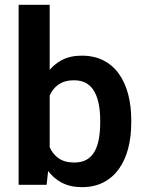

<svg xmlns="http://www.w3.org/2000/svg" viewBox="-20 -770 602 800"><path d="M57.6 -750H187V-116.7L174.3 0H57.6ZM526.9 -269.5V-259.3Q526.9 -200.2 513.9 -150.9Q501 -101.6 475.1 -65.7Q449.2 -29.8 410.9 -10Q372.6 9.8 321.3 9.8Q272.5 9.8 236.6 -9.3Q200.7 -28.3 176.3 -63.2Q151.9 -98.1 137.2 -145.8Q122.6 -193.4 115.2 -250V-277.8Q122.6 -335 137.2 -382.3Q151.9 -429.7 176.3 -464.8Q200.7 -500 236.3 -519Q272 -538.1 320.3 -538.1Q372.1 -538.1 410.9 -518.3Q449.7 -498.5 475.3 -462.6Q501 -426.8 513.9 -377.7Q526.9 -328.6 526.9 -269.5ZM397.5 -259.3V-269.5Q397.5 -303.2 392.1 -333.3Q386.7 -363.3 374.5 -386.2Q362.3 -409.2 341.3 -422.4Q320.3 -435.5 288.6 -435.5Q258.3 -435.5 237.1 -425.3Q215.8 -415 201.9 -397Q188 -378.9 180.4 -354.5Q172.9 -330.1 170.4 -301.8V-225.6Q173.8 -188 186.5 -158Q199.2 -127.9 224.4 -110.4Q249.5 -92.8 289.6 -92.8Q320.8 -92.8 341.8 -105.2Q362.8 -117.7 375 -140.4Q387.2 -163.1 392.3 -193.4Q397.5 -223.6 397.5 -259.3Z"/></svg>

Font: Roboto SemiBold
Style: Regular
Weight: 600
Designer: Christian Robertson
Foundry: Google
Version: Version 3.009; 2024